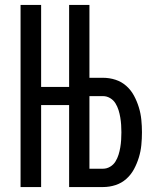

<svg xmlns="http://www.w3.org/2000/svg" viewBox="-20 -755 640 775"><path d="M63 0V-735H146V-404H300V-331H146V0ZM259 0V-735H341V-441H396Q422 -441 446.5 -433Q471 -425 490 -408Q509 -391 521 -368.5Q533 -346 540.5 -321.5Q548 -297 550.5 -271.5Q553 -246 553 -221Q553 -195 550.5 -169.5Q548 -144 540.5 -119.5Q533 -95 521 -72.5Q509 -50 490 -33Q471 -16 446.5 -8Q422 0 396 0ZM396 -74Q411 -74 424.5 -82Q438 -90 446 -103Q454 -116 458.5 -130.5Q463 -145 465.5 -160Q468 -175 469 -190Q470 -205 470 -221Q470 -236 469 -251Q468 -266 465.5 -281Q463 -296 458.5 -310.5Q454 -325 446 -338Q438 -351 424.5 -359Q411 -367 396 -367H341V-74Z"/></svg>

Font: Zed Mono Extended
Style: Regular
Weight: 400
Width: 7
Monospace: yes
Designer: Belleve Invis
Foundry: Belleve Invis
Version: Version 1.0.0; ttfautohint (v1.8.4)